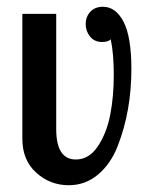

<svg xmlns="http://www.w3.org/2000/svg" viewBox="-20 -541 439 567"><path d="M46 -131V-500H146V-160Q146 -70 204 -70Q243 -70 269 -109Q295 -148 305.5 -202Q316 -256 316 -320Q316 -382 307 -425Q300 -417 281 -417Q259 -417 246 -433Q233 -449 233 -470Q233 -491 246.5 -506Q260 -521 284 -521Q322 -521 345 -476.5Q368 -432 368 -337Q368 -276 358 -219Q348 -162 327.5 -109.5Q307 -57 269.5 -25.5Q232 6 183 6Q128 6 87 -31Q46 -68 46 -131Z"/></svg>

Font: Lobster Two
Style: Regular
Weight: 400
Designer: Pablo Impallari
Foundry: Pablo Impallari. www.impallari.com
Version: Version 1.006